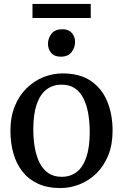

<svg xmlns="http://www.w3.org/2000/svg" viewBox="-20 -942 623 973"><path d="M32.9 -279.3Q32.9 -349.6 54.9 -403.7Q77 -457.8 114.7 -494.8Q152.4 -531.9 199.6 -550.9Q246.8 -570 297.3 -570Q384.9 -570 440.9 -531.6Q496.8 -493.2 523.7 -427.5Q550.6 -361.8 550.6 -279.7Q550.6 -209.1 528.6 -154.8Q506.5 -100.5 468.8 -63.6Q431.1 -26.7 383.8 -7.9Q336.6 11 286.1 11Q220.5 11 172.6 -11Q124.7 -33.1 93.8 -72.5Q62.9 -111.9 47.9 -164.8Q32.9 -217.7 32.9 -279.3ZM292.5 -46Q337.7 -46 369.4 -71Q401.1 -96 417.9 -146.3Q434.7 -196.6 434.7 -272Q434.7 -323.5 426.9 -367.5Q419.2 -411.5 402.5 -444.2Q385.9 -476.8 358.8 -494.9Q331.6 -513 292.5 -513Q247.2 -513 215 -488Q182.9 -463 165.8 -412.9Q148.8 -362.9 148.8 -287Q148.8 -235 156.9 -191Q165 -147 182 -114.4Q199.1 -81.8 226.4 -63.9Q253.8 -46 292.5 -46ZM287.5 -654.7Q255.9 -654.7 239.6 -674Q223.2 -693.3 223.2 -719.7Q223.2 -748.5 241 -771.1Q258.8 -793.8 295.1 -793.8H296.1Q327.8 -793.8 344.1 -774.9Q360.4 -755.9 360.4 -729.5Q360.4 -700.7 342.6 -677.7Q324.9 -654.7 288.5 -654.7ZM439.9 -922V-850.9H144.6V-922Z"/></svg>

Font: Merriweather Light
Style: Regular
Weight: 300
Designer: Eben Sorkin
Foundry: Eben Sorkin
Version: Version 2.100